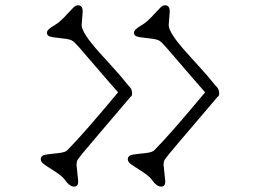

<svg xmlns="http://www.w3.org/2000/svg" viewBox="-20 -733 957 713"><path d="M270 -64Q270 -64 264.2 -121.1Q264.2 -131.8 267.4 -137.9Q270.5 -144 286.2 -163.1Q301.8 -182.1 327.7 -212.4Q430.2 -332 464.4 -373Q470.7 -376.5 470.7 -385.7Q470.7 -403.8 457 -415Q428.2 -451.2 400.4 -481.4Q372.6 -511.7 349.1 -538.1Q283.2 -611.3 283.2 -639.6L287.1 -690.4Q287.1 -713.4 269.6 -713.4Q261.3 -713.4 253 -705.3Q244.7 -697.3 233.9 -685.5Q202.7 -650.4 183.6 -640.1Q154.3 -623.5 154.3 -612.1Q154.3 -600.6 165.3 -597.4Q176.3 -594.2 192.2 -592.8Q208 -591.3 225.9 -588.6Q243.7 -585.9 251.7 -579.6Q259.8 -573.2 271.7 -559.6Q283.7 -545.9 304.2 -522Q387.2 -425.3 418.5 -390.1Q286.6 -231.9 230.5 -175.8Q223.2 -167 195.6 -164.3Q168 -161.6 149.7 -158.7Q131.4 -155.8 131.4 -141.1Q131.4 -132.3 141.9 -124.3Q152.4 -116.2 167 -107.4Q210 -80.6 218.8 -67.9Q237.8 -40 255.1 -40Q272.5 -40 270 -64ZM593.3 -64Q593.3 -64 587.4 -121.1Q587.4 -131.8 590.6 -137.9Q593.8 -144 609.4 -163.1Q625 -182.1 650.9 -212.4Q753.4 -332 787.6 -373Q794 -376.5 794 -385.7Q794 -403.8 780.3 -415Q751.5 -451.2 723.6 -481.4Q695.8 -511.7 672.4 -538.1Q606.5 -611.3 606.5 -639.6L610.4 -690.4Q610.4 -713.4 592.8 -713.4Q584.5 -713.4 576.2 -705.3Q567.9 -697.3 557.2 -685.5Q525.9 -650.4 506.9 -640.1Q477.6 -623.5 477.6 -612.1Q477.6 -600.6 488.6 -597.4Q499.5 -594.2 515.4 -592.8Q531.3 -591.3 549.1 -588.6Q566.9 -585.9 575 -579.6Q583 -573.2 595 -559.6Q607 -545.9 627.5 -522Q710.5 -425.3 741.7 -390.1Q609.9 -231.9 553.7 -175.8Q546.4 -167 518.8 -164.3Q491.2 -161.6 472.9 -158.7Q454.6 -155.8 454.6 -141.1Q454.6 -132.3 465.1 -124.3Q475.6 -116.2 490.3 -107.4Q533.2 -80.6 542 -67.9Q561.1 -40 578.4 -40Q595.7 -40 593.3 -64Z"/></svg>

Font: Snowburst One
Style: Regular
Weight: 400
Designer: Annet Stirling
Foundry: Annet Stirling
Version: Version 1.001